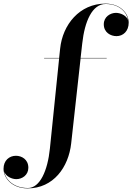

<svg xmlns="http://www.w3.org/2000/svg" viewBox="-212 -780 731 1060"><path d="M31.5 -460V-458H114.5L63.5 40C51 162.5 8.5 258 -58 258C-136.5 258 -181.5 211.5 -189 166.5C-180.5 194 -146.5 209 -122 209C-90 209 -55.5 187 -55.5 146C-55.5 99.5 -93 80 -124 80C-161 80 -192.5 106 -192.5 152C-192.5 203 -145.5 260 -59.5 260C83 260 166.5 143 181 11.5L233 -458H377V-460H233L242 -540C255.5 -662.5 297 -758 371.5 -758C446.5 -758 488.5 -712.5 495.5 -667.5C487 -694.5 453 -709 428 -709C397.5 -709 361 -687.5 361 -646C361 -600 399.5 -580.5 431 -580.5C467.5 -580.5 498.5 -607.5 498.5 -655C498.5 -703 456 -760 370 -760C227.5 -760 133.5 -644 120 -511.5L114.5 -460Z"/></svg>

Font: Bodoni* 96pt Medium
Style: Regular
Weight: 500
Version: Version 2.3